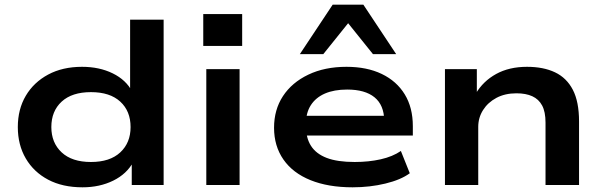

<svg xmlns="http://www.w3.org/2000/svg" viewBox="-20 -789 2578 819"><path d="M332 10Q247 10 185.5 -22.5Q124 -55 90 -113Q56 -171 56 -247Q56 -323 90 -380.5Q124 -438 185.5 -471Q247 -504 330 -504Q404 -504 461 -476Q518 -448 544 -398H535V-705H678V0H542V-99H549Q521 -47 463 -18.5Q405 10 332 10ZM368 -98Q449 -98 493 -139Q537 -180 537 -247Q537 -315 493 -355.5Q449 -396 368 -396Q287 -396 243 -355.5Q199 -315 199 -247Q199 -180 243 -139Q287 -98 368 -98Z M847 -593V-729H1013V-593ZM860 0V-494H1002V0Z M1484 10Q1380 10 1304.5 -20.5Q1229 -51 1189 -108.5Q1149 -166 1149 -244Q1149 -321 1187 -379Q1225 -437 1295 -470.5Q1365 -504 1458 -504Q1545 -504 1608.5 -473.5Q1672 -443 1706.5 -386.5Q1741 -330 1741 -251V-211H1261V-295H1641L1619 -275Q1618 -341 1577.5 -374Q1537 -407 1461 -407Q1405 -407 1366 -390Q1327 -373 1306 -340.5Q1285 -308 1285 -261V-251Q1285 -201 1306.5 -167Q1328 -133 1373.5 -115.5Q1419 -98 1493 -98Q1553 -98 1604 -109.5Q1655 -121 1690 -145L1728 -50Q1690 -22 1624 -6Q1558 10 1484 10ZM1259 -558 1399 -769H1530L1670 -558H1571L1465 -690L1359 -558Z M1878 0V-494H2014V-389H2009Q2041 -443 2096.5 -473.5Q2152 -504 2228 -504Q2298 -504 2347.5 -480.5Q2397 -457 2423.5 -406Q2450 -355 2450 -271V0H2307V-266Q2307 -312 2292.5 -339Q2278 -366 2250.5 -378.5Q2223 -391 2183 -391Q2134 -391 2097.5 -371.5Q2061 -352 2040.5 -319.5Q2020 -287 2020 -248V0Z"/></svg>

Font: Nunito Sans 10pt Expanded
Style: Bold
Weight: 700
Width: 7
Designer: Vernon Adams
Foundry: Vernon Adams
Version: Version 3.101;gftools[0.9.27]